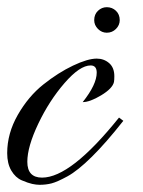

<svg xmlns="http://www.w3.org/2000/svg" viewBox="-93 -514 399 534"><path d="M238 -187 250 -178Q202 -117 162.5 -78Q123 -39 94.5 -23.5Q66 -8 50.5 -4Q35 0 17 0Q8 0 -3.5 -2.5Q-15 -5 -32.5 -12.5Q-50 -20 -61.5 -39.5Q-73 -59 -73 -88Q-73 -143 -43.5 -194.5Q-14 -246 27.5 -279Q69 -312 110 -331.5Q151 -351 176 -351Q196 -351 210.5 -338.5Q225 -326 225 -302Q225 -292 224 -286Q220 -268 188.5 -249Q157 -230 137 -230Q176 -279 176 -312Q176 -332 159 -332Q129 -332 86.5 -283Q44 -234 13.5 -170Q-17 -106 -17 -64Q-17 -20 24 -20Q104 -20 238 -187ZM240 -458Q240 -444 229.5 -433.5Q219 -423 204 -423Q190 -423 179.5 -433.5Q169 -444 169 -458Q169 -474 179.5 -484Q190 -494 204 -494Q219 -494 229.5 -484Q240 -474 240 -458Z"/></svg>

Font: Dynalight
Style: Regular
Weight: 400
Designer: Astigmatic (AOETI)
Foundry: Astigmatic (AOETI)
Version: Version 1.000